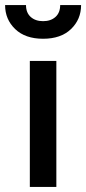

<svg xmlns="http://www.w3.org/2000/svg" viewBox="-57 -733 338 753"><path d="M60 -494H164V0H60ZM-37 -713H45Q45 -683 63.5 -666.5Q82 -650 112 -650Q142 -650 160.5 -666.5Q179 -683 179 -713H261Q261 -657 221.5 -619Q182 -581 112 -581Q42 -581 2.5 -619Q-37 -657 -37 -713Z"/></svg>

Font: Cabin Medium
Style: Regular
Weight: 500
Designer: Pablo Impallari
Foundry: Pablo Impallari. http://www.impallari.com Igino Marini. http://www.ikern.com
Version: Version 2.001